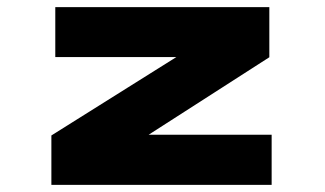

<svg xmlns="http://www.w3.org/2000/svg" viewBox="-20 -520 915 540"><path d="M124.5 0V-139L476 -359.5H135.5V-500H737.5V-359L398 -141H744V0Z"/></svg>

Font: Trispace SemiExpanded ExtraBold
Style: Regular
Weight: 800
Width: 6
Designer: Tyler Finck
Foundry: Etcetera Type Company
Version: Version 1.210; ttfautohint (v1.8.3)